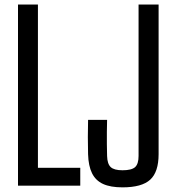

<svg xmlns="http://www.w3.org/2000/svg" viewBox="-20 -820 770 848"><path d="M59.5 0V-800H147.5V-79H334.5V0ZM521 7.5Q468 7.5 435.2 -7.5Q402.5 -22.5 386.5 -54.8Q370.5 -87 369 -139Q368 -179 368 -214.8Q368 -250.5 369 -290.5H453Q452.5 -264.5 452 -237.5Q451.5 -210.5 452 -184Q452.5 -157.5 453 -131Q454 -96 469 -82Q484 -68 521 -68Q561.5 -68 576.8 -82Q592 -96 592 -131V-800H680.5V-139Q680.5 -60.5 643.5 -26.5Q606.5 7.5 521 7.5Z"/></svg>

Font: Big Shoulders Text Thin Medium
Style: Regular
Weight: 500
Version: Version 2.002